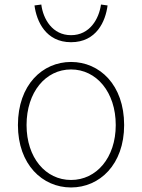

<svg xmlns="http://www.w3.org/2000/svg" viewBox="-20 -813 626 846"><path d="M293 13C419 13 527 -88 527 -262C527 -439 419 -540 293 -540C167 -540 59 -439 59 -262C59 -88 167 13 293 13ZM293 -20C181 -20 97 -118 97 -262C97 -407 181 -507 293 -507C405 -507 490 -407 490 -262C490 -118 405 -20 293 -20ZM293 -627C405 -627 445 -719 454 -789L425 -793C416 -729 375 -658 293 -658C211 -658 170 -729 162 -793L132 -789C141 -719 182 -627 293 -627Z"/></svg>

Font: Source Han Sans JP ExtraLight
Style: Regular
Weight: 250
Designer: Ryoko NISHIZUKA 西塚涼子 (kana, bopomofo & ideographs); Paul D. Hunt (Latin, Greek & Cyrillic); Sandoll Communications 산돌커뮤니
Foundry: Adobe
Version: Version 2.001;hotconv 1.0.107;makeotfexe 2.5.65593